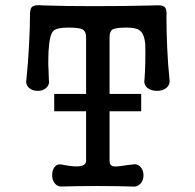

<svg xmlns="http://www.w3.org/2000/svg" viewBox="-20 -715 748 735"><path d="M309.6 -572.3V-355.5H187.5V-289.1H309.6V-99.6Q309.6 -79.1 277.3 -78.1Q254.9 -77.1 216.8 -85Q199.2 -88.9 188.5 -75.2Q179.7 -63.5 179.7 -44.9Q179.7 -26.4 188.5 -14.6Q199.2 0 216.8 -1Q271.5 -2.9 350.6 -2.9Q430.7 -2.9 484.4 -1Q504.9 2 517.6 -11.7Q529.3 -24.4 529.3 -43.9Q529.3 -63.5 517.6 -76.2Q504.9 -89.8 484.4 -85L466.8 -83Q426.8 -76.2 415 -78.1Q399.4 -81.1 399.4 -99.6V-289.1H520.5V-355.5H399.4V-572.3Q399.4 -594.7 411.1 -602.5Q424.8 -609.4 464.8 -609.4Q501 -609.4 514.6 -598.6Q533.2 -585 536.1 -543.9Q537.1 -509.8 536.1 -473.6Q535.2 -436.5 533.2 -411.1Q529.3 -390.6 544.9 -377.9Q559.6 -367.2 581.1 -367.2Q602.5 -367.2 616.2 -377.9Q631.8 -390.6 628.9 -411.1Q623 -465.8 620.1 -531.2Q617.2 -593.8 617.2 -651.4Q620.1 -681.6 608.4 -689.5Q599.6 -696.3 571.3 -694.3Q460.9 -691.4 341.8 -691.4Q222.7 -691.4 144.5 -694.3Q111.3 -698.2 101.6 -687.5Q93.8 -679.7 94.7 -651.4Q94.7 -614.3 91.8 -554.7Q87.9 -473.6 81.1 -411.1Q77.1 -390.6 91.8 -377.9Q104.5 -367.2 124 -367.2Q144.5 -367.2 156.2 -377.9Q170.9 -390.6 167 -411.1L166 -443.4Q164.1 -473.6 165 -490.2Q165 -519.5 168 -543.9Q171.9 -586.9 186.5 -598.6Q200.2 -609.4 242.2 -609.4Q282.2 -609.4 295.9 -602.5Q309.6 -594.7 309.6 -572.3Z"/></svg>

Font: Gungsuh
Style: Regular
Weight: 400
Version: Version 2.21